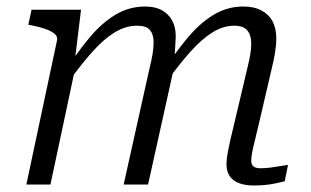

<svg xmlns="http://www.w3.org/2000/svg" viewBox="-20 -567 956 590"><path d="M61 0H135L214 -371L210 -381L229 -537H77L67 -491L78 -489Q103 -484 121 -477.5Q139 -471 148.5 -462.5Q158 -454 155 -442ZM777 -193 814 -352Q821 -380 825 -404Q829 -428 829 -449Q829 -479 818 -500.5Q807 -522 784 -534.5Q761 -547 728 -547Q678 -547 635.5 -521Q593 -495 554.5 -448.5Q516 -402 477 -342L490 -313Q530 -369 565 -408Q600 -447 633 -467.5Q666 -488 700 -488Q728 -488 740 -473.5Q752 -459 752 -433Q752 -418 749 -399.5Q746 -381 739 -353L704 -205Q694 -164 688 -137.5Q682 -111 679 -93.5Q676 -76 676 -62Q676 -40 686 -25.5Q696 -11 715 -4Q734 3 758 3Q776 3 793.5 1.5Q811 0 826.5 -3.5Q842 -7 855 -10L865 -60Q854 -59 840.5 -56.5Q827 -54 811 -52Q795 -50 780 -50Q766 -50 759 -55.5Q752 -61 752 -73Q752 -82 754.5 -96.5Q757 -111 763 -134.5Q769 -158 777 -193ZM360 0H435L512 -347Q513 -354 514.5 -369Q516 -384 517 -401Q518 -418 519 -433Q520 -448 520 -455Q520 -484 509 -504Q498 -524 477.5 -535.5Q457 -547 426 -547Q376 -547 333.5 -521Q291 -495 253 -449Q215 -403 176 -342L189 -313Q229 -369 264 -408Q299 -447 332.5 -467.5Q366 -488 401 -488Q430 -488 441 -474.5Q452 -461 452 -437Q452 -421 449 -402Q446 -383 439 -355Z"/></svg>

Font: Roboto Serif Light
Style: Italic
Weight: 300
Italic angle: -10°
Version: Version 1.007